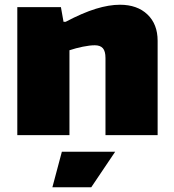

<svg xmlns="http://www.w3.org/2000/svg" viewBox="-20 -570 734 810"><path d="M241 70H466L365 220H201ZM53 -540H237L248 -478H257Q329 -516 384.5 -533Q440 -550 486 -550Q559 -550 602 -509Q645 -468 645 -398V0H425V-325Q425 -354 414 -366.5Q403 -379 380 -379Q359 -379 329.5 -373Q300 -367 273 -358V0H53Z"/></svg>

Font: Plata Sans Black
Style: Regular
Weight: 900
Designer: Pablo Impallari, Andres Torresi, & Cristiano Sobral
Foundry: Pablo Impallari, Andres Torresi, & Cristiano Sobral
Version: Version 1.00;December 28, 2019;FontCreator 12.0.0.2547 64-bi